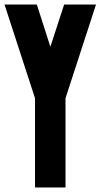

<svg xmlns="http://www.w3.org/2000/svg" viewBox="-31 -830 445 850"><path d="M132 -810 192 -623 253 -810H394L259 -395V0H124V-395L-11 -810Z"/></svg>

Font: Transit CAT
Style: Regular
Weight: 400
Designer: Peter Wiegel
Foundry: Peter Wiegel
Version: 1.000